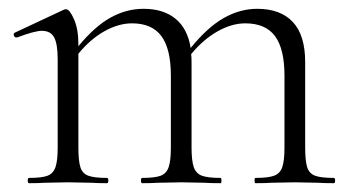

<svg xmlns="http://www.w3.org/2000/svg" viewBox="-20 -416 800 436"><path d="M738 0Q715 0 702 -1L649 -2L597 -1Q583 0 560 0Q558 0 558 -6Q558 -12 560 -12Q589 -12 602.5 -17Q616 -22 621 -36.5Q626 -51 626 -81V-244Q626 -305 604.5 -334Q583 -363 537 -363Q506 -363 473.5 -344.5Q441 -326 414 -293Q415 -288 415 -275V-81Q415 -51 420 -36.5Q425 -22 438.5 -17Q452 -12 481 -12Q483 -12 483 -6Q483 0 481 0Q458 0 444 -1L392 -2L339 -1Q326 0 303 0Q300 0 300 -6Q300 -12 303 -12Q332 -12 345 -17Q358 -22 363 -36.5Q368 -51 368 -81V-244Q368 -305 346.5 -334Q325 -363 280 -363Q249 -363 217 -345Q185 -327 158 -294V-81Q158 -51 162.5 -36.5Q167 -22 180.5 -17Q194 -12 223 -12Q226 -12 226 -6Q226 0 223 0Q200 0 187 -1L135 -2L82 -1Q69 0 46 0Q43 0 43 -6Q43 -12 46 -12Q75 -12 88 -17Q101 -22 106 -36.5Q111 -51 111 -81V-281Q111 -316 103 -331Q95 -346 75 -346Q59 -346 19 -331H17Q13 -331 11.5 -335.5Q10 -340 14 -342L125 -394Q127 -395 130 -395Q138 -395 148 -372.5Q158 -350 158 -315V-311Q195 -356 231 -376Q267 -396 306 -396Q351 -396 378.5 -373.5Q406 -351 413 -307Q451 -354 488 -375Q525 -396 564 -396Q617 -396 645 -366Q673 -336 673 -275V-81Q673 -51 677.5 -36.5Q682 -22 695.5 -17Q709 -12 738 -12Q741 -12 741 -6Q741 0 738 0Z"/></svg>

Font: Cormorant Garamond Light
Style: Regular
Weight: 300
Designer: Christian Thalmann (Catharsis Fonts)
Version: Version 3.000